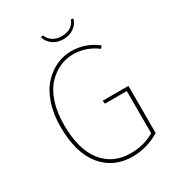

<svg xmlns="http://www.w3.org/2000/svg" viewBox="-202 -971 1009 1102"><g transform="rotate(-30 302.5 -420.0)"><path d="M347 -691Q441 -691 516 -632L503 -617Q432 -670 347 -670Q301 -670 258.5 -651Q216 -632 180 -594.5Q144 -557 122.5 -492.5Q101 -428 101 -345Q101 -182 168.5 -97Q236 -12 353 -12Q439 -12 510 -53V-333H365L362 -354H533V-41Q446 10 353 10Q227 10 152.5 -81.5Q78 -173 78 -345Q78 -431 101.5 -499Q125 -567 164 -608Q203 -649 249.5 -670Q296 -691 347 -691ZM238 -847 253 -850Q262 -825 286 -808.5Q310 -792 345 -792Q416 -792 438 -850L453 -847Q445 -815 415.5 -793.5Q386 -772 345 -772Q304 -772 275 -793.5Q246 -815 238 -847Z"/></g></svg>

Font: FiraSans
Style: Regular
Weight: 150
Designer: Carrois Corporate & Edenspiekermann AG
Foundry: Carrois Corporate GbR & Edenspiekermann AG
Version: Version 3.106;PS 003.106;hotconv 1.0.70;makeotf.lib2.5.58329